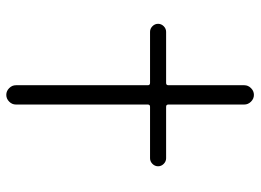

<svg xmlns="http://www.w3.org/2000/svg" viewBox="-124 -688 792 583"><g transform="rotate(-90 271.5 -397.0)"><path d="M82 -288.1Q72.3 -288.1 64.9 -295.4Q57.6 -302.7 57.6 -312.5Q57.6 -322.3 64.9 -329.6Q72.3 -336.9 82 -336.9H238.3Q245.1 -336.9 245.1 -343.8V-744.1Q245.1 -755.9 253.9 -764.6Q262.7 -773.4 274.4 -773.4Q286.1 -773.4 294.9 -764.6Q303.7 -755.9 303.7 -744.1V-343.8Q303.7 -336.9 310.5 -336.9H465.8Q475.6 -336.9 482.9 -329.6Q490.2 -322.3 490.2 -312.5Q490.2 -302.7 482.9 -295.4Q475.6 -288.1 465.8 -288.1H310.5Q303.7 -288.1 303.7 -281.2V-50.8Q303.7 -39.1 294.9 -30.3Q286.1 -21.5 274.4 -21.5Q262.7 -21.5 253.9 -30.3Q245.1 -39.1 245.1 -50.8V-281.2Q245.1 -288.1 238.3 -288.1Z"/></g></svg>

Font: Gen Jyuu Gothic Light
Style: Regular
Weight: 200
Designer: [Source Han Sans]
Ryoko NISHIZUKA  (kana & ideographs); Paul D. Hunt (Latin, Greek & Cyrillic); Wenlong ZHANG  (bopomofo
Version: Version 1.002.20150607